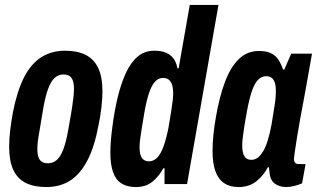

<svg xmlns="http://www.w3.org/2000/svg" viewBox="-20 -744 1281 776"><path d="M167 12Q117 12 83.5 -5Q50 -22 33.5 -58Q17 -94 17 -151Q17 -181 21 -216Q25 -251 32 -289Q49 -376 77 -431Q105 -486 146.5 -512.5Q188 -539 243 -539Q293 -539 326.5 -522Q360 -505 377 -469Q394 -433 394 -376Q394 -346 390 -310.5Q386 -275 378 -237Q362 -151 333.5 -96Q305 -41 264 -14.5Q223 12 167 12ZM173 -84Q194 -84 209.5 -97.5Q225 -111 236.5 -142Q248 -173 257 -226Q267 -281 271.5 -311Q276 -341 277.5 -357Q279 -373 279 -383Q279 -405 274.5 -418Q270 -431 260.5 -437Q251 -443 237 -443Q216 -443 201 -429.5Q186 -416 174.5 -385Q163 -354 154 -301Q145 -245 139.5 -214.5Q134 -184 132.5 -168.5Q131 -153 131 -142Q131 -121 135.5 -108.5Q140 -96 149.5 -90Q159 -84 173 -84Z M529 12Q494 12 471 -2.5Q448 -17 437 -48Q426 -79 426 -127Q426 -149 428 -174.5Q430 -200 434 -230Q442 -294 455.5 -350Q469 -406 488.5 -448.5Q508 -491 536 -515Q564 -539 604 -539Q633 -539 652 -530.5Q671 -522 682 -506.5Q693 -491 697 -468H702L747 -724H863L736 0H645V-64H640Q624 -33 597 -10.5Q570 12 529 12ZM582 -92Q601 -92 615.5 -107Q630 -122 641 -152.5Q652 -183 661 -228Q669 -275 673 -301.5Q677 -328 678.5 -341.5Q680 -355 680 -364Q680 -387 675.5 -401Q671 -415 662 -422Q653 -429 639 -429Q621 -429 607.5 -415Q594 -401 583.5 -371.5Q573 -342 564 -292Q556 -244 551.5 -216.5Q547 -189 545.5 -174.5Q544 -160 544 -149Q544 -119 553.5 -105.5Q563 -92 582 -92Z M944 12Q909 12 885.5 -4Q862 -20 850.5 -52.5Q839 -85 839 -133Q839 -164 842.5 -199Q846 -234 853 -273Q867 -354 889.5 -413.5Q912 -473 945.5 -505.5Q979 -538 1027 -538Q1057 -538 1076 -528.5Q1095 -519 1106 -501.5Q1117 -484 1124 -463H1129L1157 -527H1241L1217 -392Q1213 -369 1206.5 -334.5Q1200 -300 1193 -262Q1186 -224 1180.5 -189Q1175 -154 1171.5 -130.5Q1168 -107 1168 -103Q1168 -92 1172.5 -86.5Q1177 -81 1187 -81H1215L1201 -3Q1187 3 1169.5 7.5Q1152 12 1137 12Q1110 12 1090.5 -2Q1071 -16 1069 -51Q1068 -54 1068 -58.5Q1068 -63 1067 -67L1063 -69Q1047 -37 1017.5 -12.5Q988 12 944 12ZM996 -98Q1010 -98 1021.5 -106.5Q1033 -115 1043.5 -132.5Q1054 -150 1062 -176Q1070 -202 1077 -238Q1085 -286 1089 -312Q1093 -338 1094 -352Q1095 -366 1095 -376Q1095 -396 1091 -409Q1087 -422 1078.5 -429Q1070 -436 1056 -436Q1037 -436 1023 -421.5Q1009 -407 998.5 -377Q988 -347 979 -299Q970 -251 966 -223.5Q962 -196 960.5 -182Q959 -168 959 -157Q959 -126 968 -112Q977 -98 996 -98Z"/></svg>

Font: Archivo ExtraCondensed
Style: Bold Italic
Weight: 700
Width: 2
Italic angle: -10°
Designer: Hector Gatti
Foundry: Omnibus-Type
Version: Version 2.001